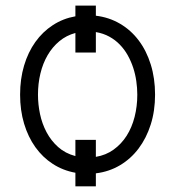

<svg xmlns="http://www.w3.org/2000/svg" viewBox="-20 -607 677 683"><path d="M51.5 -270.2Q51.5 -326.3 65.7 -373.9Q79.9 -421.5 105.8 -457.7Q131.7 -494 168 -517.6Q204.2 -541.2 248.2 -549V-587H321V-551.1Q367.9 -545.5 406.8 -522.7Q445.7 -500 473.4 -463.2Q501.1 -426.5 516.3 -377.5Q531.6 -328.5 531.6 -270.2Q531.6 -212.7 516.2 -164.1Q500.7 -115.4 473 -78.7Q445.3 -41.9 406.6 -19Q367.9 3.9 321 9.6V55.8H248.2V7.5Q204.2 -0.4 168 -23.8Q131.7 -47.2 105.8 -83.5Q79.9 -119.7 65.7 -167.1Q51.5 -214.5 51.5 -270.2ZM248.2 -51.8V-109.4H321V-49Q356.9 -55 384.2 -74.8Q411.6 -94.5 430.4 -123.9Q449.2 -153.4 458.8 -191.1Q468.4 -228.7 468.4 -270.2Q468.4 -294.4 464.8 -318.9Q461.3 -343.4 453.7 -366.5Q446 -389.6 434.3 -410.5Q422.6 -431.5 406.2 -448.3Q389.9 -465.2 368.8 -476.7Q347.7 -488.3 321 -492.9V-420.1H248.2V-489.7Q216.3 -481.2 191.4 -460.6Q166.5 -440 149.5 -410.9Q132.5 -381.7 123.8 -345.7Q115.1 -309.7 115.1 -270.2Q115.1 -236.2 122.3 -201.5Q129.6 -166.9 145.6 -136.7Q161.6 -106.5 186.8 -84Q212 -61.4 248.2 -51.8Z"/></svg>

Font: Inter P Light
Style: Regular
Weight: 300
Designer: Rasmus Andersson
Foundry: rsms
Version: Version 3.018;git-588b23468